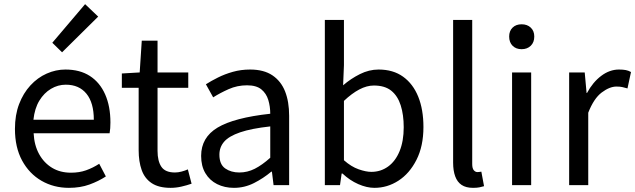

<svg xmlns="http://www.w3.org/2000/svg" viewBox="-20 -892 3060 925"><path d="M312 13Q239 13 180 -21Q121 -55 86.5 -118.5Q52 -182 52 -271Q52 -338 72 -390.5Q92 -443 126.5 -480.5Q161 -518 205 -537.5Q249 -557 295 -557Q365 -557 413 -526Q461 -495 486.5 -437.5Q512 -380 512 -302Q512 -287 511 -274Q510 -261 508 -250H142Q145 -192 168.5 -149.5Q192 -107 231 -83.5Q270 -60 322 -60Q362 -60 394.5 -71.5Q427 -83 458 -103L490 -42Q455 -19 411 -3Q367 13 312 13ZM141 -315H432Q432 -397 396.5 -440.5Q361 -484 297 -484Q259 -484 225.5 -464Q192 -444 169.5 -407Q147 -370 141 -315ZM279 -640 232 -686 390 -872 453 -812Z M802 13Q745 13 711 -9.5Q677 -32 662.5 -73Q648 -114 648 -168V-469H567V-538L653 -543L663 -696H739V-543H887V-469H739V-165Q739 -116 757.5 -88.5Q776 -61 823 -61Q838 -61 855 -65.5Q872 -70 885 -76L903 -7Q880 1 854 7Q828 13 802 13Z M1107 13Q1062 13 1026 -5Q990 -23 969.5 -57.5Q949 -92 949 -141Q949 -230 1028.5 -277.5Q1108 -325 1282 -344Q1282 -379 1272.5 -410.5Q1263 -442 1239 -461.5Q1215 -481 1170 -481Q1123 -481 1081.5 -462.5Q1040 -444 1007 -423L972 -486Q997 -502 1030 -518.5Q1063 -535 1102 -546Q1141 -557 1185 -557Q1251 -557 1292.5 -529Q1334 -501 1353.5 -451.5Q1373 -402 1373 -334V0H1298L1290 -65H1287Q1249 -33 1203.5 -10Q1158 13 1107 13ZM1133 -61Q1172 -61 1207.5 -79Q1243 -97 1282 -132V-283Q1191 -273 1137 -254.5Q1083 -236 1060 -209.5Q1037 -183 1037 -147Q1037 -100 1065 -80.5Q1093 -61 1133 -61Z M1784 13Q1747 13 1706 -5Q1665 -23 1630 -56H1626L1618 0H1545V-796H1637V-578L1633 -481Q1670 -513 1714 -535Q1758 -557 1804 -557Q1874 -557 1922 -522.5Q1970 -488 1995 -426Q2020 -364 2020 -280Q2020 -188 1986.5 -122Q1953 -56 1899.5 -21.5Q1846 13 1784 13ZM1769 -64Q1814 -64 1849.5 -89.5Q1885 -115 1905 -163.5Q1925 -212 1925 -279Q1925 -339 1910.5 -384.5Q1896 -430 1865 -455Q1834 -480 1781 -480Q1747 -480 1711 -461Q1675 -442 1637 -406V-120Q1672 -89 1707.5 -76.5Q1743 -64 1769 -64Z M2259 13Q2225 13 2204 -1Q2183 -15 2173 -42.5Q2163 -70 2163 -108V-796H2255V-102Q2255 -81 2262.5 -72Q2270 -63 2280 -63Q2284 -63 2288 -63.5Q2292 -64 2299 -65L2312 5Q2302 8 2290 10.5Q2278 13 2259 13Z M2447 0V-543H2539V0ZM2493 -655Q2466 -655 2449.5 -671.5Q2433 -688 2433 -716Q2433 -743 2449.5 -759Q2466 -775 2493 -775Q2520 -775 2537 -759Q2554 -743 2554 -716Q2554 -688 2537 -671.5Q2520 -655 2493 -655Z M2722 0V-543H2797L2806 -444H2808Q2836 -496 2876.5 -526.5Q2917 -557 2962 -557Q2981 -557 2994.5 -554.5Q3008 -552 3020 -545L3003 -466Q2989 -470 2978 -472.5Q2967 -475 2950 -475Q2917 -475 2879 -446.5Q2841 -418 2814 -349V0Z"/></svg>

Font: Noto Sans HK
Style: Regular
Weight: 400
Designer: Ryoko NISHIZUKA 西塚涼子 (kana, bopomofo & ideographs); Paul D. Hunt (Latin, Greek & Cyrillic); Sandoll Communications 산돌커뮤니
Foundry: Adobe
Version: Version 2.004-H2;hotconv 1.0.118;makeotfexe 2.5.65603